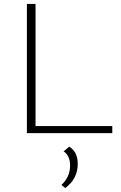

<svg xmlns="http://www.w3.org/2000/svg" viewBox="-20 -678 618 978"><path d="M161 -36H552V0H117V-658H161ZM333 69Q376 96 376 157Q376 233 312 280L293 264Q337 223 337 166Q337 114 304 93Z"/></svg>

Font: EauTestText Light
Style: Regular
Weight: 300
Designer: Christian Thalmann (Catharsis Fonts)
Version: Version 0.001;PS 000.001;hotconv 1.0.88;makeotf.lib2.5.64775